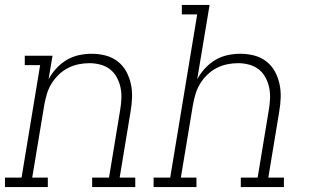

<svg xmlns="http://www.w3.org/2000/svg" viewBox="-35 -755 1255 775"><path d="M-15 0V-38H52L127 -492H65V-530H177L161 -435Q174 -459 193 -479.5Q212 -500 235 -513.5Q258 -527 284 -532.5Q310 -538 335 -538Q364 -538 391 -531Q418 -524 439.5 -507.5Q461 -491 474 -467.5Q487 -444 493 -417Q499 -390 498 -361.5Q497 -333 492 -304L448 -38H511V0H337V-38H405L450 -311Q454 -334 455 -357Q456 -380 451.5 -401.5Q447 -423 436.5 -442.5Q426 -462 409.5 -475Q393 -488 371 -494Q349 -500 326 -500Q304 -500 282 -495.5Q260 -491 239.5 -480.5Q219 -470 202 -453.5Q185 -437 173 -417.5Q161 -398 154.5 -376.5Q148 -355 144 -333L95 -38H158V0Z M585 0V-38H652L761 -697H699V-735H811L761 -435Q774 -459 793 -479.5Q812 -500 835 -513.5Q858 -527 884 -532.5Q910 -538 935 -538Q964 -538 991 -531Q1018 -524 1039.5 -507.5Q1061 -491 1074 -467.5Q1087 -444 1093 -417Q1099 -390 1098 -361.5Q1097 -333 1092 -304L1048 -38H1111V0H937V-38H1005L1050 -311Q1054 -334 1055 -357Q1056 -380 1051.5 -401.5Q1047 -423 1036.5 -442.5Q1026 -462 1009.5 -475Q993 -488 971 -494Q949 -500 926 -500Q904 -500 882 -495.5Q860 -491 839.5 -480.5Q819 -470 802 -453.5Q785 -437 773 -417.5Q761 -398 754.5 -376.5Q748 -355 744 -333L695 -38H758V0Z"/></svg>

Font: Iosevka Curly Slab XLtExObl
Style: Regular
Weight: 200
Width: 7
Italic angle: -9°
Monospace: yes
Designer: Belleve Invis
Foundry: Belleve Invis
Version: Version 11.0.0; ttfautohint (v1.8.3)